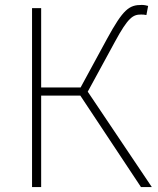

<svg xmlns="http://www.w3.org/2000/svg" viewBox="-20 -759 643 779"><path d="M110 0H147V-371H306L552 0H596L336 -387L446 -589C500 -689 520 -700 552 -700C559 -700 565 -700 574 -698L581 -735C574 -737 565 -739 555 -739C504 -739 480 -722 414 -601L307 -404H147V-726H110Z"/></svg>

Font: Harano Aji Gothic KR ExtraLight
Style: Regular
Weight: 250
Foundry: Masamichi Hosoda
Version: HaranoAjiGothicKR-ExtraLight version 20220220;ttx 4.29.1